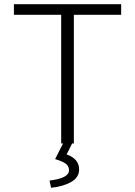

<svg xmlns="http://www.w3.org/2000/svg" viewBox="-20 -680 640 910"><path d="M222.2 210 214.8 175.8Q307.1 164.6 307.1 127Q307.1 106.9 290.8 95.2Q274.4 83.5 241.2 74.2L278.8 0H270V-609.9H45.9V-660.2H554.2V-609.9H330.1V0H321.8L295.9 51.8Q355 73.2 355 123Q355 161.1 317.1 182.6Q279.3 204.1 222.2 210Z"/></svg>

Font: Office Code Pro Light
Style: Regular
Weight: 300
Designer: Nathan Rutzky & Paul D. Hunt
Foundry: Adobe Systems Incorporated
Version: Version 1.004;PS 001.004;hotconv 1.0.70;makeotf.lib2.5.58329